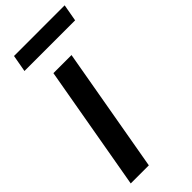

<svg xmlns="http://www.w3.org/2000/svg" viewBox="-286 -962 1013 1013"><g transform="rotate(-45 221.0 -455.5)"><path d="M24 0 147 -700H282L159 0ZM47 -816 64 -911H442L425 -816Z"/></g></svg>

Font: DM Sans 20pt
Style: Bold Italic
Weight: 700
Italic angle: -10°
Version: Version 4.004;gftools[0.9.30]